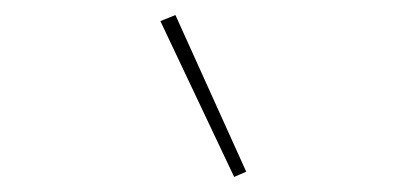

<svg xmlns="http://www.w3.org/2000/svg" viewBox="-20 -798 540 255"><path d="M291 -563 193 -770 213 -778 307 -570Z"/></svg>

Font: Iosevka SS18 Thin
Style: Italic
Weight: 100
Italic angle: -9°
Monospace: yes
Designer: Belleve Invis
Foundry: Belleve Invis
Version: Version 25.1.1; ttfautohint (v1.8.4)